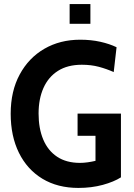

<svg xmlns="http://www.w3.org/2000/svg" viewBox="-20 -909 658 943"><path d="M365 14Q263 14 188.2 -31.2Q113.5 -76.5 73 -158.5Q32.5 -240.5 32.5 -350.5Q32.5 -461.5 76.8 -543.2Q121 -625 198 -669.5Q275 -714 374 -714Q427 -714 472.8 -703.8Q518.5 -693.5 552.5 -677L538.5 -555Q504 -570.5 465.8 -580.8Q427.5 -591 382 -591Q312 -591 264.8 -561Q217.5 -531 193.5 -477Q169.5 -423 169.5 -351.5Q169.5 -278 192.5 -223.5Q215.5 -169 260.8 -139Q306 -109 373 -109Q391 -109 410.5 -111.8Q430 -114.5 449 -119V-242H361V-351H574V-38Q539.5 -16 484.8 -1Q430 14 365 14ZM322 -792V-889H424V-792Z"/></svg>

Font: Cabin
Style: Bold
Weight: 700
Width: 4
Designer: Pablo Impallari
Foundry: Pablo Impallari. http://www.impallari.com Igino Marini. http://www.ikern.com
Version: Version 3.001